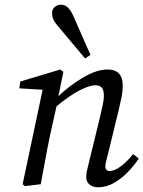

<svg xmlns="http://www.w3.org/2000/svg" viewBox="-20 -782 609 815"><path d="M153 0 86 8 76 0 161 -401 62 -407 66 -436 236 -487 249 -477 228 -374Q278 -421 334.5 -454Q391 -487 437 -487Q501 -487 501 -418Q501 -394 496 -369.5Q491 -345 485 -320L440 -135Q435 -114 431 -99.5Q427 -85 427 -77Q427 -56 446 -56Q465 -56 491.5 -75Q518 -94 545 -128L569 -109Q550 -80 522.5 -51.5Q495 -23 463 -5Q431 13 396 13Q373 13 359.5 1Q346 -11 346 -30Q346 -47 350.5 -63.5Q355 -80 362 -111L405 -287Q411 -313 416 -336Q421 -359 421 -374Q421 -400 412 -410Q403 -420 386 -420Q359 -420 317 -398Q275 -376 220 -331L193 -210Q182 -158 172.5 -105.5Q163 -53 153 0ZM364 -549 341 -534Q311 -570 281.5 -605Q252 -640 222 -676Q210 -690 205.5 -702Q201 -714 201 -727Q201 -743 212.5 -752.5Q224 -762 239 -762Q256 -762 268.5 -749.5Q281 -737 290 -717Q309 -675 327 -633Q345 -591 364 -549Z"/></svg>

Font: Source Serif Pro
Style: Italic
Weight: 400
Italic angle: -12°
Designer: Frank Grießhammer
Foundry: Adobe Systems Incorporated
Version: Version 3.001;hotconv 1.0.111;makeotfexe 2.5.65597